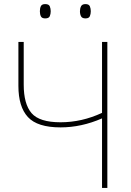

<svg xmlns="http://www.w3.org/2000/svg" viewBox="-20 -919 640 939"><path d="M479 0V-340Q378 -296 276 -296Q163 -296 116.5 -346.5Q70 -397 70 -499V-714H96V-505Q96 -410 134.5 -365.5Q173 -321 276 -321Q380 -321 479 -367V-714H505V0ZM398 -829Q382 -829 376.5 -839Q371 -849 371 -864Q371 -878 376.5 -888.5Q382 -899 398 -899Q415 -899 419.5 -888Q424 -877 424 -864Q424 -851 419.5 -840Q415 -829 398 -829ZM201 -829Q185 -829 180 -839Q175 -849 175 -864Q175 -879 180 -889Q185 -899 201 -899Q219 -899 223.5 -888Q228 -877 228 -864Q228 -851 223.5 -840Q219 -829 201 -829Z"/></svg>

Font: Noto Sans Mono Thin
Style: Regular
Weight: 100
Designer: Monotype Design Team
Foundry: Monotype Imaging Inc.
Version: Version 2.014